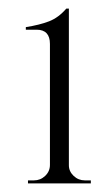

<svg xmlns="http://www.w3.org/2000/svg" viewBox="-20 -734 251 446"><path d="M191 -315V-308H45V-315H59Q74 -315 85 -325.5Q96 -336 96 -351V-632Q96 -665 65 -665H40V-671Q72 -676 94 -684.5Q116 -693 134 -714H140V-350Q140 -336 151 -325.5Q162 -315 177 -315Z"/></svg>

Font: Cinzel Decorative
Style: Regular
Weight: 400
Designer: Natanael Gama
Version: Version 1.001;PS 001.001;hotconv 1.0.56;makeotf.lib2.0.21325